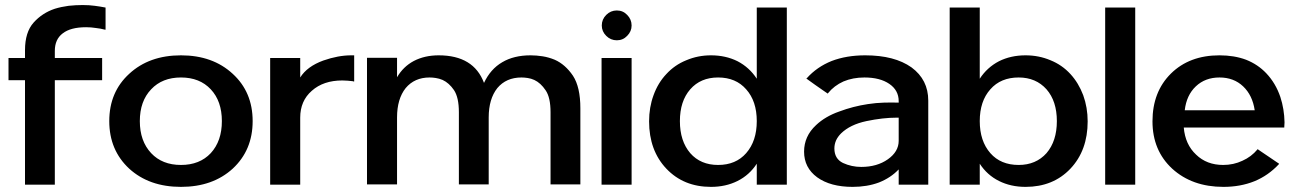

<svg xmlns="http://www.w3.org/2000/svg" viewBox="-20 -730 5133 761"><path d="M397.5 -700.2Q377.9 -704.1 355.5 -707Q334 -710 307.6 -710Q280.3 -710 252 -707Q222.7 -703.1 197.3 -695.3Q147.5 -678.7 113.3 -640.6Q79.1 -602.5 79.1 -531.2Q79.1 -531.2 79.1 -515.6Q79.1 -500 79.1 -500Q79.1 -500 46.9 -500Q13.7 -500 13.7 -500Q13.7 -500 13.7 -456.1Q13.7 -412.1 13.7 -412.1Q13.7 -412.1 46.9 -412.1Q79.1 -412.1 79.1 -412.1Q79.1 -412.1 79.1 -401.4Q79.1 -390.6 79.1 -372.1Q79.1 -336.9 79.1 -283.2Q79.1 -228.5 79.1 -173.8Q79.1 -104.5 79.1 -51.8Q79.1 2 79.1 2Q79.1 2 94.7 2Q109.4 2 128.9 2Q153.3 2 174.8 2Q197.3 2 197.3 2Q197.3 2 197.3 -51.8Q197.3 -104.5 197.3 -173.8Q197.3 -203.1 197.3 -233.4Q197.3 -263.7 197.3 -291Q197.3 -341.8 197.3 -377Q197.3 -412.1 197.3 -412.1Q197.3 -412.1 231.4 -412.1Q266.6 -412.1 304.7 -412.1Q335.9 -412.1 360.4 -412.1Q384.8 -412.1 384.8 -412.1Q384.8 -412.1 384.8 -456.1Q384.8 -500 384.8 -500Q384.8 -500 360.4 -500Q335.9 -500 304.7 -500Q266.6 -500 231.4 -500Q197.3 -500 197.3 -500Q197.3 -500 197.3 -513.7Q197.3 -528.3 197.3 -528.3Q197.3 -574.2 228.5 -597.7Q259.8 -622.1 321.3 -622.1Q340.8 -622.1 359.4 -619.1Q377.9 -617.2 396.5 -612.3Q396.5 -612.3 397.5 -612.3Q398.4 -612.3 398.4 -612.3Q398.4 -612.3 398.4 -656.2Q398.4 -700.2 398.4 -700.2Q398.4 -700.2 397.5 -700.2Q397.5 -700.2 397.5 -700.2Z M413.1 -250Q413.1 -134.8 492.2 -61.5Q571.3 10.7 697.3 10.7Q823.2 10.7 902.3 -61.5Q981.4 -134.8 981.4 -250Q981.4 -365.2 902.3 -437.5Q823.2 -510.7 697.3 -510.7Q571.3 -510.7 492.2 -437.5Q413.1 -365.2 413.1 -250ZM534.2 -250Q534.2 -329.1 579.1 -376Q623 -422.9 697.3 -422.9Q771.5 -422.9 815.4 -376Q859.4 -329.1 859.4 -250Q859.4 -170.9 815.4 -123Q771.5 -76.2 697.3 -76.2Q623 -76.2 579.1 -123Q534.2 -170.9 534.2 -250Z M1381.8 -510.7Q1377 -510.7 1372.1 -510.7Q1320.3 -510.7 1261.7 -490.2Q1197.3 -466.8 1169.9 -422.9Q1169.9 -422.9 1169.9 -461.9Q1169.9 -500 1169.9 -500Q1169.9 -500 1147.5 -500Q1126 -500 1101.6 -500Q1081.1 -500 1066.4 -500Q1050.8 -500 1050.8 -500Q1050.8 -500 1050.8 -435.5Q1050.8 -370.1 1050.8 -286.1Q1050.8 -251 1050.8 -213.9Q1050.8 -177.7 1050.8 -144.5Q1050.8 -83 1050.8 -40Q1050.8 2 1050.8 2Q1050.8 2 1073.2 2Q1094.7 2 1119.1 2Q1139.6 2 1154.3 2Q1169.9 2 1169.9 2Q1169.9 2 1169.9 -32.2Q1169.9 -66.4 1169.9 -111.3Q1169.9 -166 1169.9 -214.8Q1169.9 -263.7 1169.9 -263.7Q1169.9 -330.1 1215.8 -370.1Q1261.7 -411.1 1336.9 -411.1Q1347.7 -411.1 1357.4 -410.2Q1367.2 -409.2 1377.9 -408.2Q1377.9 -408.2 1380.9 -407.2Q1383.8 -407.2 1383.8 -407.2Q1383.8 -407.2 1383.8 -426.8Q1383.8 -446.3 1383.8 -466.8Q1383.8 -484.4 1383.8 -498Q1383.8 -510.7 1383.8 -510.7Q1383.8 -510.7 1382.8 -510.7Q1381.8 -510.7 1381.8 -510.7Z M1898.4 -401.4Q1877.9 -456.1 1833 -483.4Q1788.1 -510.7 1718.8 -510.7Q1663.1 -510.7 1620.1 -488.3Q1578.1 -465.8 1553.7 -423.8Q1553.7 -423.8 1553.7 -462.9Q1553.7 -501 1553.7 -501Q1553.7 -501 1531.2 -501Q1509.8 -501 1485.4 -501Q1464.8 -501 1450.2 -501Q1434.6 -501 1434.6 -501Q1434.6 -501 1434.6 -436.5Q1434.6 -371.1 1434.6 -287.1Q1434.6 -220.7 1434.6 -155.3Q1434.6 -89.8 1434.6 -47.9Q1434.6 -25.4 1434.6 -11.7Q1434.6 1 1434.6 1Q1434.6 1 1457 1Q1478.5 1 1502.9 1Q1523.4 1 1538.1 1Q1553.7 1 1553.7 1Q1553.7 1 1553.7 -33.2Q1553.7 -68.4 1553.7 -112.3Q1553.7 -167 1553.7 -215.8Q1553.7 -264.6 1553.7 -264.6Q1553.7 -337.9 1587.9 -380.9Q1623 -422.9 1682.6 -422.9Q1694.3 -422.9 1707 -420.9Q1720.7 -418.9 1734.4 -413.1Q1759.8 -401.4 1779.3 -373Q1798.8 -343.8 1798.8 -285.2Q1798.8 -285.2 1798.8 -248Q1798.8 -210.9 1798.8 -163.1Q1798.8 -104.5 1798.8 -51.8Q1798.8 1 1798.8 1Q1798.8 1 1813.5 1Q1829.1 1 1848.6 1Q1873 1 1894.5 1Q1917 1 1917 1Q1917 1 1917 -33.2Q1917 -68.4 1917 -112.3Q1917 -167 1917 -215.8Q1917 -264.6 1917 -264.6Q1917 -337.9 1951.2 -380.9Q1986.3 -422.9 2046.9 -422.9Q2057.6 -422.9 2071.3 -420.9Q2085 -418.9 2097.7 -413.1Q2123 -401.4 2142.6 -372.1Q2162.1 -343.8 2162.1 -285.2Q2162.1 -285.2 2162.1 -248Q2162.1 -210.9 2162.1 -163.1Q2162.1 -104.5 2162.1 -51.8Q2162.1 1 2162.1 1Q2162.1 1 2176.8 1Q2192.4 1 2211.9 1Q2236.3 1 2258.8 1Q2280.3 1 2280.3 1Q2280.3 1 2280.3 -54.7Q2280.3 -110.4 2280.3 -172.9Q2280.3 -222.7 2280.3 -261.7Q2280.3 -300.8 2280.3 -300.8Q2280.3 -384.8 2251 -429.7Q2220.7 -474.6 2178.7 -493.2Q2155.3 -502.9 2130.9 -506.8Q2106.4 -510.7 2083 -510.7Q2016.6 -510.7 1970.7 -483.4Q1923.8 -456.1 1898.4 -401.4Z M2483.4 2Q2483.4 2 2483.4 -62.5Q2483.4 -127.9 2483.4 -211.9Q2483.4 -247.1 2483.4 -284.2Q2483.4 -320.3 2483.4 -353.5Q2483.4 -415 2483.4 -458Q2483.4 -500 2483.4 -500Q2483.4 -500 2460.9 -500Q2439.5 -500 2415 -500Q2394.5 -500 2379.9 -500Q2364.3 -500 2364.3 -500Q2364.3 -500 2364.3 -435.5Q2364.3 -370.1 2364.3 -286.1Q2364.3 -251 2364.3 -213.9Q2364.3 -177.7 2364.3 -144.5Q2364.3 -83 2364.3 -40Q2364.3 2 2364.3 2Q2364.3 2 2386.7 2Q2408.2 2 2432.6 2Q2453.1 2 2467.8 2Q2483.4 2 2483.4 2ZM2483.4 -628.9Q2483.4 -653.3 2465.8 -670.9Q2449.2 -688.5 2424.8 -688.5Q2400.4 -688.5 2382.8 -670.9Q2365.2 -653.3 2365.2 -628.9Q2365.2 -605.5 2382.8 -587.9Q2400.4 -570.3 2424.8 -570.3Q2449.2 -570.3 2465.8 -587.9Q2483.4 -605.5 2483.4 -628.9Z M2979.5 -700.2Q2979.5 -700.2 2979.5 -647.5Q2979.5 -595.7 2979.5 -538.1Q2979.5 -491.2 2979.5 -454.1Q2979.5 -418 2979.5 -418Q2950.2 -462.9 2903.3 -487.3Q2856.4 -510.7 2797.9 -510.7Q2746.1 -510.7 2700.2 -491.2Q2654.3 -472.7 2621.1 -436.5Q2587.9 -401.4 2570.3 -352.5Q2552.7 -304.7 2552.7 -249Q2552.7 -133.8 2621.1 -61.5Q2689.5 10.7 2797.9 10.7Q2856.4 10.7 2903.3 -12.7Q2950.2 -36.1 2979.5 -81.1Q2979.5 -81.1 2979.5 -39.1Q2979.5 2 2979.5 2Q2979.5 2 2995.1 2Q3009.8 2 3030.3 2Q3053.7 2 3076.2 2Q3098.6 2 3098.6 2Q3098.6 2 3098.6 -10.7Q3098.6 -22.5 3098.6 -44.9Q3098.6 -85 3098.6 -152.3Q3098.6 -220.7 3098.6 -296.9Q3098.6 -346.7 3098.6 -397.5Q3098.6 -448.2 3098.6 -495.1Q3098.6 -581.1 3098.6 -640.6Q3098.6 -700.2 3098.6 -700.2Q3098.6 -700.2 3076.2 -700.2Q3053.7 -700.2 3030.3 -700.2Q3009.8 -700.2 2995.1 -700.2Q2979.5 -700.2 2979.5 -700.2ZM2674.8 -250Q2674.8 -329.1 2715.8 -376Q2756.8 -422.9 2826.2 -422.9Q2896.5 -422.9 2937.5 -376Q2979.5 -329.1 2979.5 -250Q2979.5 -170.9 2937.5 -123Q2896.5 -76.2 2826.2 -76.2Q2756.8 -76.2 2715.8 -123Q2674.8 -170.9 2674.8 -250Z M3167 -128.9Q3167 -65.4 3218.8 -27.3Q3271.5 10.7 3359.4 10.7Q3417 10.7 3463.9 -6.8Q3510.7 -25.4 3542 -58.6Q3542 -58.6 3542 -28.3Q3542 2 3542 2Q3542 2 3563.5 2Q3585 2 3609.4 2Q3628.9 2 3644.5 2Q3659.2 2 3659.2 2Q3659.2 2 3659.2 -41Q3659.2 -84 3659.2 -139.6Q3659.2 -183.6 3659.2 -227.5Q3659.2 -270.5 3659.2 -298.8Q3659.2 -313.5 3659.2 -322.3Q3659.2 -331.1 3659.2 -331.1Q3659.2 -414.1 3592.8 -462.9Q3525.4 -510.7 3409.2 -510.7Q3335 -510.7 3276.4 -488.3Q3217.8 -464.8 3177.7 -419.9Q3177.7 -419.9 3176.8 -419.9Q3175.8 -418.9 3175.8 -418.9Q3175.8 -418.9 3186.5 -411.1Q3196.3 -404.3 3210.9 -393.6Q3227.5 -381.8 3243.2 -371.1Q3258.8 -360.4 3258.8 -360.4Q3258.8 -360.4 3259.8 -359.4Q3260.7 -359.4 3260.7 -359.4Q3260.7 -359.4 3260.7 -359.4Q3261.7 -360.4 3261.7 -360.4Q3286.1 -390.6 3323.2 -407.2Q3360.4 -422.9 3406.2 -422.9Q3467.8 -422.9 3504.9 -397.5Q3542 -372.1 3542 -329.1Q3542 -329.1 3542 -326.2Q3542 -323.2 3542 -323.2Q3513.7 -324.2 3482.4 -323.2Q3452.1 -322.3 3419.9 -317.4Q3361.3 -308.6 3306.6 -288.1Q3251 -268.6 3214.8 -234.4Q3190.4 -211.9 3178.7 -185.5Q3167 -159.2 3167 -128.9ZM3287.1 -141.6Q3287.1 -158.2 3293.9 -173.8Q3300.8 -188.5 3313.5 -201.2Q3349.6 -236.3 3414.1 -250Q3479.5 -263.7 3535.2 -263.7Q3537.1 -263.7 3538.1 -263.7Q3540 -263.7 3542 -263.7Q3542 -263.7 3542 -217.8Q3542 -171.9 3542 -171.9Q3542 -128.9 3499 -98.6Q3456.1 -68.4 3393.6 -68.4Q3355.5 -68.4 3321.3 -84Q3287.1 -100.6 3287.1 -141.6Z M4044.9 -510.7Q3986.3 -510.7 3939.5 -487.3Q3892.6 -462.9 3863.3 -418Q3863.3 -418 3863.3 -454.1Q3863.3 -491.2 3863.3 -538.1Q3863.3 -595.7 3863.3 -647.5Q3863.3 -700.2 3863.3 -700.2Q3863.3 -700.2 3840.8 -700.2Q3819.3 -700.2 3794.9 -700.2Q3774.4 -700.2 3759.8 -700.2Q3744.1 -700.2 3744.1 -700.2Q3744.1 -700.2 3744.1 -687.5Q3744.1 -675.8 3744.1 -653.3Q3744.1 -612.3 3744.1 -544.9Q3744.1 -477.5 3744.1 -401.4Q3744.1 -351.6 3744.1 -300.8Q3744.1 -250 3744.1 -203.1Q3744.1 -116.2 3744.1 -57.6Q3744.1 2 3744.1 2Q3744.1 2 3766.6 2Q3788.1 2 3812.5 2Q3833 2 3847.7 2Q3863.3 2 3863.3 2Q3863.3 2 3863.3 -39.1Q3863.3 -81.1 3863.3 -81.1Q3892.6 -36.1 3939.5 -12.7Q3986.3 10.7 4044.9 10.7Q4154.3 10.7 4222.7 -61.5Q4291 -133.8 4291 -249Q4291 -303.7 4273.4 -352.5Q4254.9 -401.4 4222.7 -436.5Q4189.5 -472.7 4143.6 -491.2Q4097.7 -510.7 4044.9 -510.7ZM3863.3 -250Q3863.3 -329.1 3905.3 -376Q3946.3 -422.9 4017.6 -422.9Q4085.9 -422.9 4127.9 -376Q4168.9 -329.1 4168.9 -250Q4168.9 -170.9 4127.9 -123Q4085.9 -76.2 4017.6 -76.2Q3946.3 -76.2 3905.3 -123Q3863.3 -170.9 3863.3 -250Z M4479.5 2Q4479.5 2 4479.5 -10.7Q4479.5 -22.5 4479.5 -44.9Q4479.5 -85 4479.5 -152.3Q4479.5 -220.7 4479.5 -296.9Q4479.5 -346.7 4479.5 -397.5Q4479.5 -448.2 4479.5 -495.1Q4479.5 -581.1 4479.5 -640.6Q4479.5 -700.2 4479.5 -700.2Q4479.5 -700.2 4457 -700.2Q4435.5 -700.2 4411.1 -700.2Q4390.6 -700.2 4376 -700.2Q4360.4 -700.2 4360.4 -700.2Q4360.4 -700.2 4360.4 -687.5Q4360.4 -675.8 4360.4 -653.3Q4360.4 -612.3 4360.4 -544.9Q4360.4 -477.5 4360.4 -401.4Q4360.4 -351.6 4360.4 -300.8Q4360.4 -250 4360.4 -203.1Q4360.4 -116.2 4360.4 -57.6Q4360.4 2 4360.4 2Q4360.4 2 4382.8 2Q4404.3 2 4428.7 2Q4449.2 2 4463.9 2Q4479.5 2 4479.5 2Z M4829.1 10.7Q4896.5 10.7 4952.1 -11.7Q5006.8 -34.2 5048.8 -79.1Q5048.8 -79.1 5048.8 -80.1Q5049.8 -81.1 5049.8 -81.1Q5049.8 -81.1 5038.1 -88.9Q5027.3 -95.7 5013.7 -105.5Q4996.1 -117.2 4980.5 -127.9Q4964.8 -138.7 4964.8 -138.7Q4964.8 -138.7 4963.9 -138.7Q4963.9 -137.7 4963.9 -137.7Q4939.5 -108.4 4904.3 -92.8Q4869.1 -76.2 4828.1 -76.2Q4762.7 -76.2 4720.7 -117.2Q4677.7 -157.2 4671.9 -224.6Q4671.9 -224.6 4681.6 -224.6Q4692.4 -224.6 4710 -224.6Q4743.2 -224.6 4794.9 -224.6Q4847.7 -224.6 4900.4 -224.6Q4966.8 -224.6 5018.6 -224.6Q5070.3 -224.6 5070.3 -224.6Q5070.3 -224.6 5070.3 -225.6Q5070.3 -226.6 5070.3 -226.6Q5071.3 -236.3 5071.3 -245.1Q5070.3 -297.9 5054.7 -345.7Q5036.1 -400.4 4999 -439.5Q4965.8 -474.6 4918.9 -493.2Q4872.1 -510.7 4813.5 -510.7Q4694.3 -510.7 4621.1 -438.5Q4547.9 -366.2 4547.9 -249Q4547.9 -133.8 4626 -61.5Q4705.1 10.7 4829.1 10.7ZM4675.8 -293Q4682.6 -352.5 4719.7 -387.7Q4756.8 -422.9 4813.5 -422.9Q4870.1 -422.9 4907.2 -387.7Q4944.3 -352.5 4953.1 -293Q4953.1 -293 4918 -293Q4881.8 -293 4835 -293Q4778.3 -293 4726.6 -293Q4675.8 -293 4675.8 -293Z"/></svg>

Font: umazing
Style: Display
Weight: 400
Designer: umazing